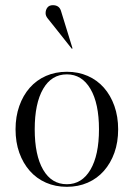

<svg xmlns="http://www.w3.org/2000/svg" viewBox="-20 -711 516 741"><path d="M238 -434Q282 -434 318.5 -418Q355 -402 381 -372.5Q407 -343 421.5 -302Q436 -261 436 -212Q436 -162 421.5 -121.5Q407 -81 381 -51.5Q355 -22 318.5 -6Q282 10 238 10Q194 10 157.5 -6Q121 -22 95 -51.5Q69 -81 54.5 -121.5Q40 -162 40 -212Q40 -261 54.5 -302Q69 -343 95 -372.5Q121 -402 157.5 -418Q194 -434 238 -434ZM114 -212Q114 -112 146.5 -56Q179 0 238 0Q296 0 329 -56Q362 -112 362 -212Q362 -312 329 -368Q296 -424 238 -424Q179 -424 146.5 -368Q114 -312 114 -212ZM260 -524 257 -523 192 -605Q172 -630 164 -640Q156 -650 156 -660Q156 -673 163 -682Q170 -691 184 -691Q208 -691 215 -670Z"/></svg>

Font: Libre Caslon Display
Style: Regular
Weight: 400
Designer: Pablo Impallari, Rodrigo Fuenzalida
Foundry: Pablo Impallari, Rodrigo Fuenzalida
Version: Version 1.002; ttfautohint (v1.5)